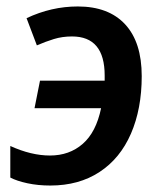

<svg xmlns="http://www.w3.org/2000/svg" viewBox="-20 -570 509 600"><path d="M223.1 -549.8Q319.3 -549.8 371.1 -493.9Q422.9 -438 422.9 -332Q422.9 -230 389.2 -152.3Q355.5 -74.7 291 -32.5Q226.6 9.8 137.2 9.8Q98.6 9.8 65.7 2.7Q32.7 -4.4 12.2 -15.1V-113.8Q77.6 -84 136.2 -84Q196.8 -84 238.5 -120.4Q280.3 -156.7 295.9 -231.9H87.9L105 -317.9H307.1V-334Q307.1 -456.1 205.1 -456.1Q174.8 -456.1 148.4 -448Q122.1 -439.9 95.2 -428.2L63 -513.2Q140.6 -549.8 223.1 -549.8Z"/></svg>

Font: Open Sans Semibold
Style: Italic
Weight: 600
Italic angle: -12°
Foundry: Ascender Corporation
Version: Version 1.10